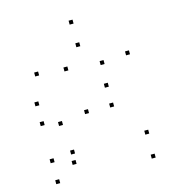

<svg xmlns="http://www.w3.org/2000/svg" viewBox="-113 -844 845 945"><g transform="rotate(-15 310.0 -371.0)"><path d="M179.2 -60.8V-80.8H159.2V-60.8ZM303 -286.4V-306.4H283V-286.4ZM259.3 -515.6V-535.6H239.3V-515.6ZM346.7 -615.5V-635.5H326.7V-615.5ZM439.5 -499.9V-519.9H419.5V-499.9ZM572.7 -513.7V-533.7H552.7V-513.7ZM343.6 -731.6V-751.6H323.6V-731.6ZM113.8 -528.9V-548.9H93.8V-528.9ZM164.1 -263.1V-283.1H144.1V-263.1ZM76.8 -96.8V-116.8H56.8V-96.8ZM76.8 10V-10H56.8V10ZM563.2 10V-10H543.2V10ZM563.2 -112.1V-132.1H543.2V-112.1ZM185.1 -112.1V-132.1H165.1V-112.1ZM430.8 -386.7V-406.7H410.8V-386.7ZM76.8 -386.7V-406.7H56.8V-386.7ZM76.8 -285.9V-305.9H56.8V-285.9ZM430.8 -285.9V-305.9H410.8V-285.9Z"/></g></svg>

Font: Monaspace Argon Dots Var
Style: Regular
Weight: 400
Designer: Riley Cran and the Lettermatic Team
Version: Version 1.100 (Monaspace Argon Dots)